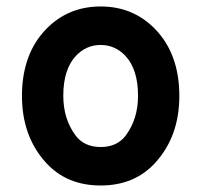

<svg xmlns="http://www.w3.org/2000/svg" viewBox="-20 -567 626 597"><path d="M371.6 -146.5Q409.2 -197.8 409.2 -269Q409.2 -351.1 370.1 -393.1Q337.9 -427.2 293 -427.2Q248 -427.2 215.8 -393.1Q176.8 -351.1 176.8 -269Q176.8 -197.8 214.4 -146.5Q241.2 -109.9 293 -109.9Q344.7 -109.9 371.6 -146.5ZM123.5 -60.5Q48.3 -142.6 48.3 -268.6Q48.3 -398.9 123.5 -476.6Q191.9 -546.9 293 -546.9Q394 -546.9 462.4 -476.6Q537.6 -398.9 537.6 -268.6Q537.6 -142.6 462.4 -60.5Q397.9 9.8 293 9.8Q188 9.8 123.5 -60.5Z"/></svg>

Font: Simply Mono
Style: Bold
Weight: 700
Designer: Wojciech Kalinowski "wmk69" (wmk69@o2.pl)
Foundry: Wojciech Kalinowski "wmk69" (wmk69@o2.pl)
Version: Version 1.0.0